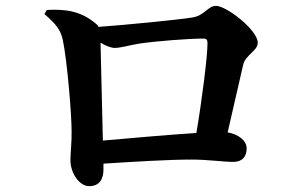

<svg xmlns="http://www.w3.org/2000/svg" viewBox="-20 -674 1040 657"><path d="M140 -640 132 -626C172 -591 187 -573 195 -537C210 -465 225 -283 225 -226C226 -190 221 -152 221 -126C221 -81 252 -37 285 -37C322 -37 334 -63 334 -94V-114C442 -121 559 -128 636 -128C691 -128 745 -120 778 -120C810 -120 824 -139 824 -166C824 -195 793 -215 759 -221L812 -452C820 -487 862 -499 862 -528C862 -571 755 -654 719 -654C691 -654 680 -620 637 -614C596 -607 414 -589 317 -582C316 -586 313 -589 308 -593C255 -638 201 -643 140 -640ZM324 -528C342 -517 360 -510 373 -510C393 -510 426 -520 458 -525C512 -533 624 -542 676 -542C687 -542 690 -537 690 -526C690 -480 671 -331 652 -219C557 -213 424 -201 332 -193Z"/></svg>

Font: Noto Serif CJK HK
Style: Bold
Weight: 700
Designer: Ryoko NISHIZUKA 西塚涼子 (kana & ideographs); Frank Grießhammer (Latin, Greek & Cyrillic); Wenlong ZHANG 张文龙 (bopomofo); San
Foundry: Adobe
Version: Version 2.001;hotconv 1.1.0;makeotfexe 2.6.0